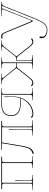

<svg xmlns="http://www.w3.org/2000/svg" viewBox="1162 -1724 802 3165"><g transform="rotate(-90 1562.5 -141.0)"><path d="M15.1 0V-7.3H44.9Q76.7 -7.3 93.8 -11Q110.8 -14.6 115.5 -19.8Q120.1 -24.9 120.1 -33.7V-483.9Q120.1 -496.6 108.2 -502Q96.2 -507.3 67.4 -507.3H27.8V-520H562V-507.3H522.5Q493.7 -507.3 481.9 -501.7Q470.2 -496.1 470.2 -482.4V-35.2Q470.2 -28.8 472.4 -24.4Q474.6 -20 481.7 -15.9Q488.8 -11.7 504.6 -9.5Q520.5 -7.3 544.9 -7.3H575.2V0H375V-7.3H382.3Q414.6 -7.3 431.9 -11.5Q449.2 -15.6 453.4 -21Q457.5 -26.4 457.5 -35.2V-507.3H132.3V-12.7H165V-290H174.8Q172.4 -154.3 172.4 -114.3V-35.2Q172.4 -26.4 176.5 -21Q180.7 -15.6 198 -11.5Q215.3 -7.3 247.6 -7.3H259.8V0Z M909.7 0V-7.3H932.1Q964.4 -7.3 981.7 -11.5Q999 -15.6 1003.2 -21Q1007.3 -26.4 1007.3 -35.2V-219.7L1004.9 -395H1014.6V-12.7H1047.4V-507.3H797.4L743.2 -189.9Q735.8 -148.4 730 -123Q724.1 -97.7 715.1 -72Q706.1 -46.4 694.1 -31.5Q682.1 -16.6 664.3 -4.6Q646.5 7.3 621.6 13.7Q616.2 15.1 612.3 12.2Q608.9 9.8 608.2 5.1Q607.4 0.5 609.9 -2.4Q611.8 -5.4 616.2 -6.3Q669.9 -20 692.1 -57.1Q714.4 -94.2 731 -189.9L784.7 -507.3H782.2Q780.3 -507.3 754.4 -508.5Q728.5 -509.8 694.8 -509.8H675.8V-520H1151.9V-507.3H1112.3Q1083.5 -507.3 1071.8 -501.7Q1060.1 -496.1 1060.1 -482.4V-33.7Q1060.1 -24.9 1064.7 -19.8Q1069.3 -14.6 1086.2 -11Q1103 -7.3 1134.8 -7.3H1165V0Z M1584.5 -509.8H1433.6Q1341.3 -509.8 1293 -471.4Q1244.6 -433.1 1244.6 -359.9Q1244.6 -286.6 1293 -248.3Q1341.3 -210 1433.6 -210H1529.3Q1547.4 -262.7 1547.4 -318.8V-325.2L1544.9 -469.7H1554.7V-319.3Q1554.7 -252.9 1531.7 -192.4Q1508.8 -131.8 1469.7 -88.1Q1430.7 -44.4 1377 -18.6Q1323.2 7.3 1264.2 7.3Q1232.4 7.3 1209 -10.7Q1204.6 -13.7 1204.6 -18.6Q1204.6 -21.5 1207 -24.9Q1210 -29.3 1215.3 -29.3Q1218.8 -29.3 1222.2 -26.9Q1224.6 -24.9 1228.8 -21.5Q1232.9 -18.1 1234.9 -16.4Q1236.8 -14.6 1240.2 -12.5Q1243.7 -10.3 1246.3 -9.3Q1249 -8.3 1252.9 -7.6Q1256.8 -6.8 1261.7 -6.8Q1349.6 -6.8 1421.4 -60.3Q1493.2 -113.8 1525.9 -200.2H1432.1Q1334.5 -200.2 1283.4 -241Q1232.4 -281.7 1232.4 -359.9Q1232.4 -438 1283.7 -479Q1335 -520 1432.1 -520H1692.4V-512.7H1672.4Q1626.5 -512.7 1611.8 -506.6Q1597.2 -500.5 1597.2 -487.3V-35.2Q1597.2 -26.4 1601.3 -21Q1605.5 -15.6 1622.8 -11.5Q1640.1 -7.3 1672.4 -7.3H1692.4V0H1492.2V-7.3H1509.8Q1534.2 -7.3 1550 -9.5Q1565.9 -11.7 1573 -15.9Q1580.1 -20 1582.3 -24.4Q1584.5 -28.8 1584.5 -35.2Z M2154.3 -265.1V-35.2Q2154.3 -26.4 2158.4 -21Q2162.6 -15.6 2179.9 -11.5Q2197.3 -7.3 2229.5 -7.3H2236.8V0H2014.2V-7.3H2029.3Q2061.5 -7.3 2078.9 -11.5Q2096.2 -15.6 2100.3 -21Q2104.5 -26.4 2104.5 -35.2V-265.1H2051.8Q2043.9 -265.1 2034.4 -259.3Q2024.9 -253.4 2020.5 -247.1L1877.9 -65.4Q1845.2 -23.4 1825.9 -8.1Q1806.6 7.3 1780.8 7.3Q1767.1 7.3 1747.1 -0.2Q1727.1 -7.8 1727.1 -19Q1727.1 -27.8 1736.3 -27.8Q1739.3 -27.8 1742.7 -25.4Q1765.1 -7.3 1786.6 -7.3Q1816.4 -7.3 1867.2 -71.3L2023.4 -270L1862.3 -474.1Q1852.1 -487.3 1839.8 -495.8Q1827.6 -504.4 1814.2 -507.6Q1800.8 -510.7 1792.2 -511.7Q1783.7 -512.7 1771.5 -512.7H1758.8V-520H1929.7V-512.7H1895Q1858.9 -512.7 1858.9 -501Q1858.9 -494.1 1870.1 -480L2018.1 -293.5Q2023.4 -286.6 2033.7 -280.8Q2043.9 -274.9 2051.8 -274.9H2104.5V-486.3Q2104.5 -494.6 2099.9 -499.8Q2095.2 -504.9 2077.9 -508.8Q2060.5 -512.7 2029.3 -512.7H2022.5V-520H2199.2V-512.7H2191.9Q2160.2 -512.7 2143.1 -509Q2126 -505.4 2121.3 -500.2Q2116.7 -495.1 2116.7 -486.3V-12.7H2147V-274.9H2187Q2194.8 -274.9 2205.1 -280.8Q2215.3 -286.6 2220.7 -293.5L2368.2 -480Q2379.9 -494.6 2379.9 -501Q2379.9 -512.7 2343.8 -512.7H2309.1V-520H2480V-512.7H2467.3Q2455.1 -512.7 2446.5 -511.7Q2438 -510.7 2424.6 -507.6Q2411.1 -504.4 2398.9 -495.8Q2386.7 -487.3 2376.5 -474.1L2215.3 -270L2371.6 -71.3Q2422.4 -7.3 2451.7 -7.3Q2473.6 -7.3 2496.1 -25.4Q2499.5 -27.8 2502.4 -27.8Q2511.7 -27.8 2511.7 -19Q2511.7 -7.8 2491.7 -0.2Q2471.7 7.3 2458 7.3Q2432.1 7.3 2412.8 -8.1Q2393.6 -23.4 2360.8 -65.4L2218.3 -247.1Q2213.9 -253.4 2204.3 -259.3Q2194.8 -265.1 2187 -265.1Z M2804.7 0Q2797.9 0.5 2792 -5.6Q2786.1 -11.7 2783.2 -19L2607.4 -444.8Q2591.3 -483.4 2580.6 -493.7Q2569.8 -503.9 2545.4 -503.9Q2533.7 -503.9 2522 -500Q2520 -499 2518.6 -499Q2508.8 -499 2508.8 -508.3Q2508.8 -522.5 2543 -522.5Q2574.2 -522.5 2587.4 -508.3Q2600.6 -494.1 2619.1 -448.2L2791 -34.7Q2796.9 -20 2800.3 -20Q2803.7 -20 2810.1 -35.2L2987.3 -478.5Q2991.7 -489.7 2991.7 -494.6Q2991.7 -506.3 2975.8 -509.5Q2960 -512.7 2917 -512.7H2877V-520H3115.7V-512.7H3110.4Q3084 -512.7 3069.3 -504.2Q3054.7 -495.6 3046.4 -475.6L2846.7 22.5Q2828.6 67.4 2815.2 96.4Q2801.8 125.5 2783.7 155.3Q2765.6 185.1 2747.8 201.7Q2730 218.3 2705.8 228.8Q2681.6 239.3 2653.3 239.3Q2591.3 239.3 2553.5 212.6Q2515.6 186 2515.6 142.1Q2515.6 130.9 2521.5 116.7Q2524.4 108.9 2531.7 108.9Q2535.6 108.9 2537.6 109.9Q2545.4 112.8 2545.4 121.1Q2545.4 123 2544.4 126Q2539.1 139.2 2539.1 150.4Q2539.1 186 2570.6 207.8Q2602.1 229.5 2653.8 229.5Q2680.7 229.5 2703.1 219.5Q2725.6 209.5 2742.7 193.4Q2759.8 177.2 2776.9 148.4Q2793.9 119.6 2806.9 91.3Q2819.8 63 2837.4 19L3048.8 -507.3H3007.8Z"/></g></svg>

Font: ZnikomitNo25
Style: Regular
Weight: 100
Designer: gluk
Foundry: gluk
Version: Version 0.56